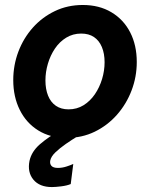

<svg xmlns="http://www.w3.org/2000/svg" viewBox="-20 -551 607 778"><path d="M250.5 7.8Q183.6 7.8 135 -22.5Q86.4 -52.7 60.1 -105.7Q33.7 -158.7 33.7 -226.6Q33.7 -286.6 54.4 -341.6Q75.2 -396.5 113 -439Q150.9 -481.4 202.4 -506.1Q253.9 -530.8 315.4 -530.8Q382.3 -530.8 431.6 -501.2Q481 -471.7 507.6 -419.7Q534.2 -367.7 534.2 -299.8Q534.2 -239.7 513.2 -184.6Q492.2 -129.4 453.9 -85.9Q415.5 -42.5 363.8 -17.3Q312 7.8 250.5 7.8ZM257.8 -107.9Q291.5 -107.9 318.4 -124.5Q345.2 -141.1 364.3 -168.9Q383.3 -196.8 393.6 -230.7Q403.8 -264.6 403.8 -298.8Q403.8 -334 392.8 -360.4Q381.8 -386.7 360.8 -400.9Q339.8 -415 309.1 -415Q275.4 -415 248.3 -398.4Q221.2 -381.8 202.6 -354.2Q184.1 -326.7 174.1 -293Q164.1 -259.3 164.1 -225.1Q164.1 -189.9 174.8 -163.3Q185.5 -136.7 206.5 -122.3Q227.5 -107.9 257.8 -107.9ZM190.4 207Q140.1 207 115.2 176.8Q90.3 146.5 99.6 100.6Q107.9 63 141.6 33.7Q175.3 4.4 227.5 -25.4L296.4 0Q271.5 15.1 246.8 32.2Q222.2 49.3 204.6 66.2Q187 83 183.6 99.6Q181.2 112.8 188.5 121.1Q195.8 129.4 214.8 129.4Q232.4 129.4 250.2 123.5Q268.1 117.7 276.9 113.3L266.6 194.8Q251.5 201.2 228 204.1Q204.6 207 190.4 207Z"/></svg>

Font: Reddit Sans
Style: Bold Italic
Weight: 700
Italic angle: -11.25°
Designer: Stephen Hutchings
Version: Version 1.013